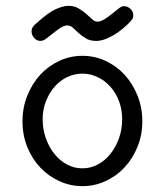

<svg xmlns="http://www.w3.org/2000/svg" viewBox="-20 -631 565 657"><path d="M88 -523Q88 -533 93 -539.5Q98 -546 104 -551Q146 -589 171.5 -600Q197 -611 214 -611Q234 -611 248.5 -602.5Q263 -594 274.5 -584Q286 -574 295 -565.5Q304 -557 313 -557Q325 -557 338 -565.5Q351 -574 363 -583.5Q375 -593 385.5 -601.5Q396 -610 404 -610Q416 -610 426 -601Q436 -592 436 -579Q436 -569 430.5 -562.5Q425 -556 420 -551Q412 -543 399.5 -532.5Q387 -522 372.5 -513Q358 -504 341.5 -497.5Q325 -491 309 -491Q288 -491 274 -499.5Q260 -508 249.5 -517.5Q239 -527 230 -535.5Q221 -544 211 -544Q199 -544 186.5 -535.5Q174 -527 162 -517.5Q150 -508 139 -499.5Q128 -491 119 -491Q105 -491 96.5 -501.5Q88 -512 88 -523ZM57 -216Q57 -263 73.5 -304Q90 -345 117.5 -375Q145 -405 182.5 -422.5Q220 -440 262 -440Q304 -440 341.5 -422.5Q379 -405 406.5 -375Q434 -345 450.5 -304Q467 -263 467 -216Q467 -169 450.5 -128.5Q434 -88 406 -58Q378 -28 340.5 -11Q303 6 262 6Q221 6 183.5 -11Q146 -28 118 -57.5Q90 -87 73.5 -127.5Q57 -168 57 -216ZM126 -223Q126 -188 137 -157.5Q148 -127 166.5 -104Q185 -81 209.5 -68Q234 -55 262 -55Q290 -55 314.5 -68Q339 -81 357.5 -104Q376 -127 387 -157.5Q398 -188 398 -223Q398 -257 387 -285.5Q376 -314 357 -335Q338 -356 313.5 -367.5Q289 -379 262 -379Q235 -379 210.5 -367.5Q186 -356 167.5 -335Q149 -314 137.5 -285.5Q126 -257 126 -223Z"/></svg>

Font: CMU Typewriter Custom
Style: Regular
Weight: 500
Monospace: yes
Version: Version 0.7.0